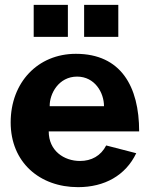

<svg xmlns="http://www.w3.org/2000/svg" viewBox="-20 -762 618 792"><path d="M260 -742H119V-610H260ZM468 -742H327V-610H468ZM181 -220H554C554 -405 479 -540 293 -540C136 -540 24 -422 24 -257C24 -93 143 10 302 10C411 10 498 -38 542 -130L418 -162C396 -119 357 -98 310 -98C244 -98 181 -140 181 -220ZM185 -324C184 -375 222 -446 298 -446C371 -446 409 -380 409 -324Z"/></svg>

Font: 18Franklin
Style: Bold
Weight: 700
Designer: Pablo Impallari, Rodrigo Fuenzalida (Modified by Dan O. Williams)
Version: Version 0.025;PS 000.025;hotconv 1.0.88;makeotf.lib2.5.64775